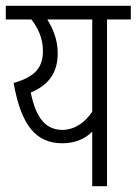

<svg xmlns="http://www.w3.org/2000/svg" viewBox="-20 -642 471 662"><path d="M431 -622H0V-575H88C111 -546 128 -510 128 -466C128 -407 98 -376 27 -356C53 -208 105 -148 195 -148C241 -148 275 -165 298 -188V0H349V-575H431ZM86 -323C146 -348 179 -389 179 -459C179 -504 163 -543 143 -575H298V-257C274 -221 240 -195 195 -194C136 -195 104 -236 86 -323Z"/></svg>

Font: Noto Sans Devanagari ExtraCondensed Light
Style: Regular
Weight: 300
Width: 2
Designer: Jelle Bosma - Monotype Design Team
Foundry: Monotype Imaging Inc.
Version: Version 2.004